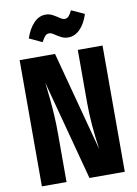

<svg xmlns="http://www.w3.org/2000/svg" viewBox="-98 -975 743 1038"><g transform="rotate(-10 273.5 -455.5)"><path d="M326.2 -768.1Q305.2 -768.1 286.6 -778.1Q268.1 -788.1 253.7 -798.1Q239.3 -808.1 228 -808.1Q214.8 -808.1 206.1 -798.8Q197.3 -789.6 185.1 -767.1L115.2 -799.8Q131.8 -850.1 160.6 -880.6Q189.5 -911.1 226.1 -911.1Q247.1 -911.1 265.6 -900.9Q284.2 -890.6 299.1 -880.4Q314 -870.1 325.2 -870.1Q337.9 -870.1 346.7 -879.4Q355.5 -888.7 366.2 -910.2L437 -877.9Q420.9 -826.7 392.1 -797.4Q363.3 -768.1 326.2 -768.1ZM501 -692.9V0H307.1L161.1 -548.8Q161.6 -544.4 164.6 -518.8Q167.5 -493.2 168.5 -483.2Q169.4 -473.1 172.1 -448.2Q174.8 -423.3 175.8 -406Q176.8 -388.7 178.5 -363.8Q180.2 -338.9 180.7 -313.7Q181.2 -288.6 181.2 -262.2V0H45.9V-692.9H240.2L386.2 -144Q365.2 -285.2 365.2 -402.8V-692.9Z"/></g></svg>

Font: Fira Sans Compressed
Style: Bold
Weight: 700
Width: 1
Designer: Carrois Corporate & Edenspiekermann AG
Foundry: Carrois Corporate GbR & Edenspiekermann AG
Version: Version 4.203;PS 004.203;hotconv 1.0.88;makeotf.lib2.5.64775